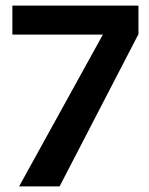

<svg xmlns="http://www.w3.org/2000/svg" viewBox="-20 -663 530 683"><path d="M48 0 346 -540H24V-643H472.5V-541.5L192 0Z"/></svg>

Font: Karla SemiBold
Style: Regular
Weight: 600
Designer: Jonathan Pinhorn
Version: Version 2.004; ttfautohint (v1.8.4.7-5d5b);gftools[0.9.33]